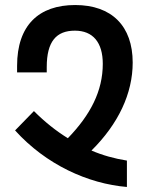

<svg xmlns="http://www.w3.org/2000/svg" viewBox="-20 -744 597 764"><path d="M485 0V-105C435 -113 388 -126 344 -145C451 -251 508 -372 508 -495C508 -640 425 -724 279 -724C135 -724 48 -644 48 -482V-456H166V-477C166 -579 204 -622 278 -622C350 -622 389 -575 389 -490C389 -382 340 -287 250 -194C203 -223 158 -259 115 -302L40 -225C163 -89 330 -13 485 0Z"/></svg>

Font: Noto Sans Armenian Condensed SemiBold
Style: Regular
Weight: 600
Width: 3
Designer: Monotype Design Team
Foundry: Monotype Imaging Inc.
Version: Version 2.008